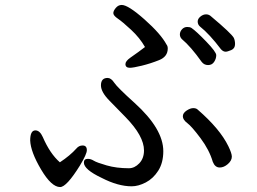

<svg xmlns="http://www.w3.org/2000/svg" viewBox="-20 -742 1040 776"><path d="M223 14Q188 14 146 -57Q104 -128 102 -174Q102 -215 123 -215Q141 -215 153 -188Q182 -121 222 -86Q263 -113 289 -142Q299 -154 314 -154Q331 -154 331 -135Q331 -119 303 -73Q249 14 223 14ZM868 -65Q849 -65 840 -88Q826 -136 790.5 -183.5Q755 -231 737 -244.5Q719 -258 719 -272Q719 -285 734 -295Q749 -305 761 -305Q773 -305 779 -299Q869 -221 903 -151Q917 -122 917 -109Q917 -93 901 -79Q885 -65 868 -65ZM512 11Q457 11 391 -23Q319 -57 319 -85Q319 -100 335 -100Q347 -100 359 -92.5Q371 -85 411 -73.5Q451 -62 501 -62Q524 -62 543 -82Q562 -102 562 -134Q562 -192 488 -268Q457 -300 422.5 -335Q388 -370 388 -397Q388 -427 415 -427Q429 -427 441.5 -408Q454 -389 524 -326Q640 -221 640 -131Q640 -84 619.5 -52Q599 -20 569 -4.5Q539 11 512 11ZM795 -492Q751 -554 715 -584Q707 -592 707 -603Q707 -614 715.5 -623.5Q724 -633 737 -633Q748 -633 754 -629Q773 -616 813.5 -574Q854 -532 854 -519Q854 -505 845.5 -492Q837 -479 821 -479Q805 -479 795 -492ZM892 -533Q882 -533 873 -543Q827 -604 788 -635Q779 -643 779 -655Q779 -666 790 -675Q801 -684 813 -684Q825 -684 834 -675Q915 -607 925 -589Q930 -578 930 -564Q930 -546 914.5 -539.5Q899 -533 892 -533ZM505 -468Q487 -468 487 -483Q487 -495 507 -509Q543 -534 566 -552Q545 -589 510 -621.5Q475 -654 456.5 -666.5Q438 -679 438 -689Q438 -698 448 -710Q458 -722 472 -722Q498 -722 564 -663.5Q630 -605 653 -562Q658 -556 658 -546Q658 -513 623 -499Q588 -485 553 -476.5Q518 -468 505 -468Z"/></svg>

Font: LXGW WenKai Lite
Style: Bold
Weight: 700
Designer: LXGW / Fontworks Inc.
Foundry: LXGW / Fontworks Inc.
Version: Version 1.330;April 28, 2024